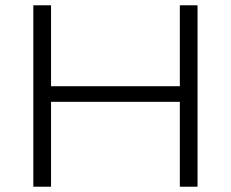

<svg xmlns="http://www.w3.org/2000/svg" viewBox="-20 -706 873 726"><path d="M106 0V-686H173V-380H660V-686H727V0H660V-321H173V0Z"/></svg>

Font: Archivo SemiExpanded ExtraLight
Style: Regular
Weight: 250
Width: 6
Designer: Hector Gatti
Foundry: Omnibus-Type
Version: Version 2.001